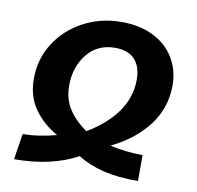

<svg xmlns="http://www.w3.org/2000/svg" viewBox="-67 -613 713 694"><g transform="rotate(10 289.5 -266.0)"><path d="M546 -350Q546 -267 497 -202.5Q448 -138 363 -97Q391 -90 424.5 -86.5Q458 -83 483 -83V12Q407 12 354.5 -1Q302 -14 260 -40Q164 12 28 12L43 -83Q72 -83 105 -88Q138 -93 166 -101Q114 -130 81 -176Q48 -222 48 -287Q48 -360 85.5 -418.5Q123 -477 186.5 -510.5Q250 -544 325 -544Q393 -544 443 -519Q493 -494 519.5 -449.5Q546 -405 546 -350ZM268 -133Q415 -222 415 -348Q415 -396 390.5 -422Q366 -448 319 -448Q254 -448 216 -400.5Q178 -353 178 -285Q178 -235 202 -198.5Q226 -162 268 -133Z"/></g></svg>

Font: FiraGO Medium
Style: Italic
Weight: 500
Italic angle: -8°
Designer: bBox Type GmbH
Foundry: bBox Type GmbH
Version: Version 1.001